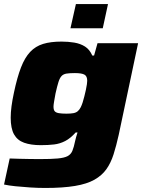

<svg xmlns="http://www.w3.org/2000/svg" viewBox="-28 -724 711 951"><path d="M196 207Q160 207 121 204.5Q82 202 48.5 198.5Q15 195 -8 190L20 61Q43 62 68 62.5Q93 63 118.5 63.5Q144 64 168 64Q225 64 257.5 61Q290 58 306.5 49.5Q323 41 330.5 23Q338 5 344 -25Q346 -34 349 -45Q352 -56 356 -68H347Q321 -39 295 -25.5Q269 -12 240 -8.5Q211 -5 174 -5Q125 -5 91.5 -17Q58 -29 41.5 -58.5Q25 -88 25 -141Q25 -167 29 -197.5Q33 -228 41 -265Q57 -341 76 -390Q95 -439 121.5 -467Q148 -495 185.5 -506.5Q223 -518 277 -518Q310 -518 340 -513Q370 -508 393 -493.5Q416 -479 429 -449H438L455 -510H656L560 -56Q548 -2 534.5 40.5Q521 83 499 114Q477 145 440 166Q403 187 343.5 197Q284 207 196 207ZM301 -161Q322 -161 335.5 -163.5Q349 -166 357.5 -173.5Q366 -181 372 -193Q377 -203 381.5 -217Q386 -231 390 -247.5Q394 -264 397.5 -279.5Q401 -295 402.5 -307Q404 -319 404 -324Q404 -347 390 -354.5Q376 -362 343 -362Q317 -362 301.5 -359.5Q286 -357 277 -347.5Q268 -338 261.5 -317.5Q255 -297 247 -261Q243 -239 240 -221.5Q237 -204 237 -196Q237 -180 243 -173Q249 -166 263.5 -163.5Q278 -161 301 -161ZM321 -584 348 -704H507L481 -584Z"/></svg>

Font: Saira Expanded ExtraBold
Style: Italic
Weight: 800
Width: 7
Italic angle: -12°
Designer: Hector Gatti with collaboration of the Omnibus-Type team
Foundry: Omnibus-Type
Version: Version 1.101